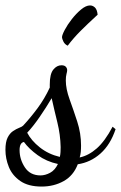

<svg xmlns="http://www.w3.org/2000/svg" viewBox="-40 -635 445 706"><path d="M113 51Q64 51 34.5 30.5Q5 10 -7.5 -21Q-20 -52 -20 -84Q-20 -113 -12 -129Q-4 -145 8 -153Q20 -161 30.5 -165Q41 -169 45 -173Q72 -202 98 -237Q124 -272 143 -313V-324Q143 -363 156 -379Q169 -395 186 -395Q197 -395 202 -389.5Q207 -384 207 -377Q207 -372 204.5 -363Q202 -354 202 -339Q202 -308 216 -269.5Q230 -231 244 -188Q258 -145 258 -100Q258 -87 257 -76.5Q256 -66 253 -56Q286 -63 316 -89.5Q346 -116 374 -169L385 -160Q366 -103 329.5 -70.5Q293 -38 246 -31Q230 11 194 31Q158 51 113 51ZM109 10Q126 10 144 0.5Q162 -9 173 -32Q131 -41 98.5 -64.5Q66 -88 48 -113Q32 -110 32 -83Q32 -49 51.5 -19.5Q71 10 109 10ZM180 -58Q182 -66 182.5 -76Q183 -86 183 -94Q182 -140 171 -184.5Q160 -229 150 -274Q130 -240 105.5 -204.5Q81 -169 60 -147Q75 -118 106.5 -93Q138 -68 180 -58ZM209 -467Q198 -472 193 -482.5Q188 -493 188 -498Q188 -506 198 -525Q208 -544 224 -564.5Q240 -585 258 -600Q276 -615 291 -615Q301 -615 309 -607.5Q317 -600 319 -581Q283 -548 256.5 -521.5Q230 -495 209 -467Z"/></svg>

Font: Dancing Script SemiBold
Style: Regular
Weight: 600
Designer: Pablo Impallari
Foundry: Pablo Impallari
Version: Version 2.001